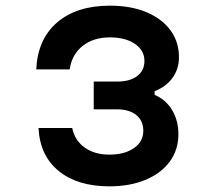

<svg xmlns="http://www.w3.org/2000/svg" viewBox="-20 -641 740 678"><path d="M366 17Q254 17 187.5 -37Q121 -91 116 -189H235Q244 -145 279 -120Q314 -95 366 -95Q420 -95 453 -118Q486 -141 486 -179Q486 -215 461 -235Q436 -255 392 -255H311V-353H394Q439 -353 464.5 -372.5Q490 -392 490 -426Q490 -463 456.5 -486Q423 -509 368 -509Q310 -509 272 -479Q234 -449 226 -396H108Q113 -503 182 -562Q251 -621 368 -621Q442 -621 497 -598Q552 -575 582 -534Q612 -493 612 -439Q612 -398 589.5 -366.5Q567 -335 526 -319V-306Q566 -289 588 -252Q610 -215 610 -167Q610 -112 579.5 -70.5Q549 -29 494 -6Q439 17 366 17Z"/></svg>

Font: Martian Mono Medium
Style: Regular
Weight: 500
Monospace: yes
Designer: Roman Shamin
Foundry: Evil Martians
Version: Version 1.000; ttfautohint (v1.8.4.7-5d5b)